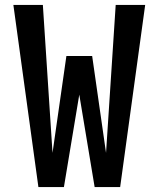

<svg xmlns="http://www.w3.org/2000/svg" viewBox="-20 -755 640 775"><path d="M135 0 34 -735H153L192 -138L248 -529H352L408 -138L447 -735H566L465 0H362L300 -373L238 0Z"/></svg>

Font: Iosevka SS04 Extended
Style: Bold
Weight: 700
Width: 7
Monospace: yes
Designer: Belleve Invis
Foundry: Belleve Invis
Version: Version 19.0.0; ttfautohint (v1.8.4)